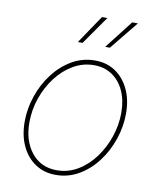

<svg xmlns="http://www.w3.org/2000/svg" viewBox="-86 -824 743 902"><g transform="rotate(10 286.0 -373.0)"><path d="M241.2 11.2Q185.1 11.2 143.1 -17.1Q101.1 -45.4 77.9 -95.2Q54.7 -145 54.7 -210Q54.7 -272 75.2 -332.5Q95.7 -393.1 133.1 -442.1Q170.4 -491.2 220.9 -520.8Q271.5 -550.3 331.5 -550.3Q387.7 -550.3 429.2 -522Q470.7 -493.7 493.9 -444.1Q517.1 -394.5 517.1 -329.6Q517.1 -268.1 496.6 -207.3Q476.1 -146.5 439 -97.2Q401.9 -47.9 351.3 -18.3Q300.8 11.2 241.2 11.2ZM241.7 -11.2Q296.9 -11.2 343 -39.1Q389.2 -66.9 423.1 -113.3Q457 -159.7 475.8 -215.8Q494.6 -272 494.6 -329.1Q494.6 -387.7 474.6 -432.4Q454.6 -477.1 417.7 -502.4Q380.9 -527.8 331.1 -527.8Q277.8 -527.8 231.9 -501.2Q186 -474.6 151.1 -429Q116.2 -383.3 96.7 -326.9Q77.1 -270.5 77.1 -210.4Q77.1 -122.1 121.8 -66.7Q166.5 -11.2 241.7 -11.2ZM258.3 -621.6H235.8L327.1 -756.8H353ZM388.7 -621.6H366.2L471.2 -756.8H498.5Z"/></g></svg>

Font: Inter 16pt Thin
Style: Italic
Weight: 250
Italic angle: -9.3988°
Version: Version 4.001;git-66647c0bb